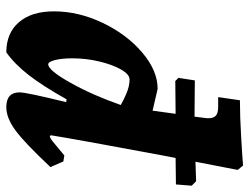

<svg xmlns="http://www.w3.org/2000/svg" viewBox="-111 -668 791 609"><g transform="rotate(90 284.5 -363.5)"><path d="M481 -525 472 -478Q420 -199 409 -129L412 -126Q417 -126 429 -135.5Q441 -145 473 -172L492 -169L510 -128Q433 -46 393.5 -17Q354 12 320 12Q273 12 273 -30Q273 -52 304 -178L295 -179Q253 -104 218 -59Q183 -14 146 12Q85 12 50.5 -28Q16 -68 16 -139Q16 -217 52.5 -293.5Q89 -370 146.5 -419Q204 -468 262 -468L331 -452L341 -525L237 -524L227 -534L235 -586L350 -585L354 -617Q355 -621 355 -629Q355 -646 346.5 -653Q338 -660 319 -660H288L298 -729Q349 -729 416.5 -733Q484 -737 505 -739L519 -722L493 -588L555 -590L569 -576L565 -526ZM313 -351Q300 -359 276.5 -369Q253 -379 232 -379Q216 -379 200.5 -352Q185 -325 175 -283Q165 -241 165 -198Q165 -164 170.5 -142.5Q176 -121 184 -121Q203 -121 242.5 -191.5Q282 -262 313 -351Z"/></g></svg>

Font: Alegreya ExtraBold
Style: Italic
Weight: 800
Italic angle: -7°
Designer: Juan Pablo del Peral
Foundry: Huerta Tipografica
Version: Version 2.007; ttfautohint (v1.6)